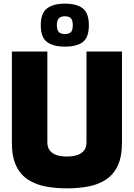

<svg xmlns="http://www.w3.org/2000/svg" viewBox="-20 -1025 732 1050"><path d="M346 5Q285 5 230.5 -5Q176 -15 134 -42Q92 -69 68.5 -118Q45 -167 45 -245V-743H239V-246Q239 -220 251.5 -203Q264 -186 288 -177.5Q312 -169 346 -169Q380 -169 404 -177.5Q428 -186 440.5 -203Q453 -220 453 -246V-743H647V-245Q647 -167 623.5 -118Q600 -69 558 -42Q516 -15 462 -5Q408 5 346 5ZM335 -770Q271 -770 237 -795.5Q203 -821 203 -887Q203 -953 237 -979Q271 -1005 335 -1005Q400 -1005 433 -979Q466 -953 466 -887Q466 -821 433.5 -795.5Q401 -770 335 -770ZM335 -839Q358 -839 368 -849.5Q378 -860 378 -887Q378 -914 368 -925Q358 -936 335 -936Q313 -936 302 -925Q291 -914 291 -887Q291 -860 302 -849.5Q313 -839 335 -839Z"/></svg>

Font: Exo Thin Black
Style: Regular
Weight: 900
Version: Version 2.000